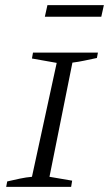

<svg xmlns="http://www.w3.org/2000/svg" viewBox="-20 -725 423 745"><path d="M4 0 8 -21Q34 -27 57.5 -32Q81 -37 104 -39L200 -481L104 -498L108 -521H360L356 -500Q327 -494 306 -489.5Q285 -485 261 -482L172 -39L260 -24L256 0ZM154 -660 164 -705H383L373 -660Z"/></svg>

Font: Piazzolla SC Light
Style: Italic
Weight: 300
Italic angle: -11.3°
Designer: Juan Pablo del Peral
Foundry: Huerta Tipografica
Version: Version 1.330